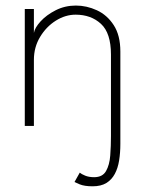

<svg xmlns="http://www.w3.org/2000/svg" viewBox="-20 -442 517 674"><path d="M402.5 0H369.5V36Q369.5 70.5 367 103.8Q364.5 137 352.2 158.5Q340 180 310.5 180Q292 180 278.8 174.5Q265.5 169 260 164L241.5 197Q242.5 198 259.5 205Q276.5 212 305 212Q334.5 212 353.2 200.5Q372 189 383 168.5Q394 148 398.2 121Q402.5 94 402.5 63ZM246.5 -422.5Q284 -422.5 320 -406Q356 -389.5 379.2 -353.8Q402.5 -318 402.5 -261V0H369.5V-250.5Q369.5 -326 334.5 -358.2Q299.5 -390.5 245.5 -390.5Q209.5 -390.5 176 -369.5Q142.5 -348.5 120.8 -312.5Q99 -276.5 99 -232V0H67V-410.5H99V-326.5Q102 -344.5 122.5 -367Q143 -389.5 175.5 -406Q208 -422.5 246.5 -422.5Z"/></svg>

Font: League Spartan Thin Thin
Style: Regular
Weight: 250
Version: Version 2.002